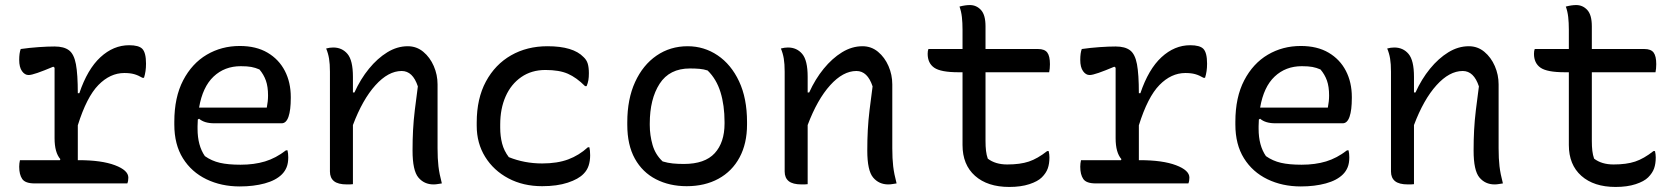

<svg xmlns="http://www.w3.org/2000/svg" viewBox="-20 -726 6640 760"><path d="M59 -92H217L219 -96Q196 -122 196 -179V-458L191 -462Q153 -446 128.5 -437.5Q104 -429 93 -429Q78 -429 67 -444.5Q56 -460 56 -489Q56 -516 62 -532Q97 -537 133 -539.5Q169 -542 196 -542Q233 -542 253 -527Q273 -512 280.5 -472Q288 -432 288 -357H294Q326 -452 377.5 -499.5Q429 -547 491 -547Q529 -547 543 -533Q558 -518 558 -474Q558 -458 556 -444.5Q554 -431 550 -418H544Q527 -428 511 -432.5Q495 -437 472 -437Q416 -437 369.5 -389.5Q323 -342 288 -230V-92H291Q382 -92 435 -72Q488 -52 488 -23Q488 -9 484 0H117Q80 0 68 -17.5Q56 -35 56 -66Q56 -79 59 -92Z M929 -544Q994 -544 1039 -517.5Q1084 -491 1107.5 -445.5Q1131 -400 1131 -342V-338Q1131 -290 1122 -264Q1113 -238 1095 -238H828Q789 -238 768 -256L763 -253Q762 -241 762 -227V-216Q762 -150 791 -108Q818 -89 850.5 -81.5Q883 -74 932 -74Q986 -74 1029 -87Q1072 -100 1112 -131H1118Q1121 -119 1121 -103Q1121 -80 1114.5 -64Q1108 -48 1096 -36Q1072 -12 1028 0Q984 12 929 12Q856 12 797 -16.5Q738 -45 704 -99.5Q670 -154 670 -233V-244Q670 -341 705 -408Q740 -475 798.5 -509.5Q857 -544 929 -544ZM933 -464Q869 -464 825.5 -423Q782 -382 768 -300H1036Q1041 -325 1041 -348Q1041 -383 1032.5 -407Q1024 -431 1007 -451Q991 -458 975 -461Q959 -464 933 -464Z M1377 3Q1370 4 1364.5 4Q1359 4 1353 4Q1318 4 1302 -9Q1286 -22 1286 -47V-442Q1286 -473 1282.5 -494Q1279 -515 1271 -534Q1278 -536 1285 -537Q1292 -538 1299 -538Q1334 -538 1355.5 -512.5Q1377 -487 1377 -422V-360H1383Q1407 -413 1440.5 -454Q1474 -495 1513 -519Q1552 -543 1594 -543Q1629 -543 1655.5 -521Q1682 -499 1697 -464.5Q1712 -430 1712 -392V-139Q1712 -98 1715.5 -68Q1719 -38 1729 0Q1721 1 1713 2.5Q1705 4 1696 4Q1659 4 1636 -23.5Q1613 -51 1613 -130Q1613 -173 1615 -211Q1617 -249 1622 -290.5Q1627 -332 1634 -384Q1614 -445 1570 -445Q1517 -445 1466 -388.5Q1415 -332 1377 -231Z M2147 -543Q2249 -543 2290 -500Q2302 -489 2306.5 -474Q2311 -459 2311 -436Q2311 -420 2309 -408.5Q2307 -397 2302 -385H2296Q2262 -419 2228 -434Q2194 -449 2139 -449Q2084 -449 2043.5 -421Q2003 -393 1981.5 -344.5Q1960 -296 1960 -233V-220Q1960 -187 1967.5 -158Q1975 -129 1994 -104Q2056 -79 2126 -79Q2186 -79 2229 -95Q2272 -111 2307 -143H2313Q2316 -131 2316 -111Q2316 -89 2310 -70.5Q2304 -52 2290 -38Q2270 -17 2227.5 -3Q2185 11 2126 11Q2051 11 1992.5 -20Q1934 -51 1900.5 -105Q1867 -159 1867 -228V-241Q1867 -336 1903.5 -403.5Q1940 -471 2003 -507Q2066 -543 2147 -543Z M2702 -543Q2767 -543 2820.5 -507Q2874 -471 2905.5 -404Q2937 -337 2937 -243V-233Q2937 -158 2907.5 -103Q2878 -48 2824 -18.5Q2770 11 2698 11Q2630 11 2576.5 -16.5Q2523 -44 2493 -98Q2463 -152 2463 -232V-242Q2463 -334 2494 -401.5Q2525 -469 2579 -506Q2633 -543 2702 -543ZM2711 -455Q2630 -455 2591 -394.5Q2552 -334 2552 -237V-231Q2552 -191 2563 -152.5Q2574 -114 2603 -87Q2623 -81 2643 -79Q2663 -77 2687 -77Q2770 -77 2809 -119.5Q2848 -162 2848 -237V-243Q2848 -309 2832 -361Q2816 -413 2781 -447Q2766 -452 2749 -453.5Q2732 -455 2711 -455Z M3177 3Q3170 4 3164.5 4Q3159 4 3153 4Q3118 4 3102 -9Q3086 -22 3086 -47V-442Q3086 -473 3082.5 -494Q3079 -515 3071 -534Q3078 -536 3085 -537Q3092 -538 3099 -538Q3134 -538 3155.5 -512.5Q3177 -487 3177 -422V-360H3183Q3207 -413 3240.5 -454Q3274 -495 3313 -519Q3352 -543 3394 -543Q3429 -543 3455.5 -521Q3482 -499 3497 -464.5Q3512 -430 3512 -392V-139Q3512 -98 3515.5 -68Q3519 -38 3529 0Q3521 1 3513 2.5Q3505 4 3496 4Q3459 4 3436 -23.5Q3413 -51 3413 -130Q3413 -173 3415 -211Q3417 -249 3422 -290.5Q3427 -332 3434 -384Q3414 -445 3370 -445Q3317 -445 3266 -388.5Q3215 -332 3177 -231Z M3655 -532H3790V-609Q3790 -636 3787.5 -658.5Q3785 -681 3778 -700Q3801 -706 3819 -706Q3845 -706 3863 -686.5Q3881 -667 3881 -622V-532H4089Q4115 -532 4125.5 -518Q4136 -504 4136 -472Q4136 -454 4133 -440H3881V-168Q3881 -146 3883 -129Q3885 -112 3890 -98Q3920 -75 3967 -75Q4018 -75 4052.5 -86.5Q4087 -98 4125 -128H4131Q4134 -115 4134 -103Q4134 -78 4127.5 -59.5Q4121 -41 4104 -24Q4088 -8 4054.5 3Q4021 14 3975 14Q3889 14 3839.5 -30Q3790 -74 3790 -152V-440H3774Q3704 -440 3678 -458Q3652 -476 3652 -513Q3652 -525 3655 -532Z M4259 -92H4417L4419 -96Q4396 -122 4396 -179V-458L4391 -462Q4353 -446 4328.5 -437.5Q4304 -429 4293 -429Q4278 -429 4267 -444.5Q4256 -460 4256 -489Q4256 -516 4262 -532Q4297 -537 4333 -539.5Q4369 -542 4396 -542Q4433 -542 4453 -527Q4473 -512 4480.5 -472Q4488 -432 4488 -357H4494Q4526 -452 4577.5 -499.5Q4629 -547 4691 -547Q4729 -547 4743 -533Q4758 -518 4758 -474Q4758 -458 4756 -444.5Q4754 -431 4750 -418H4744Q4727 -428 4711 -432.5Q4695 -437 4672 -437Q4616 -437 4569.5 -389.5Q4523 -342 4488 -230V-92H4491Q4582 -92 4635 -72Q4688 -52 4688 -23Q4688 -9 4684 0H4317Q4280 0 4268 -17.5Q4256 -35 4256 -66Q4256 -79 4259 -92Z M5129 -544Q5194 -544 5239 -517.5Q5284 -491 5307.5 -445.5Q5331 -400 5331 -342V-338Q5331 -290 5322 -264Q5313 -238 5295 -238H5028Q4989 -238 4968 -256L4963 -253Q4962 -241 4962 -227V-216Q4962 -150 4991 -108Q5018 -89 5050.5 -81.5Q5083 -74 5132 -74Q5186 -74 5229 -87Q5272 -100 5312 -131H5318Q5321 -119 5321 -103Q5321 -80 5314.5 -64Q5308 -48 5296 -36Q5272 -12 5228 0Q5184 12 5129 12Q5056 12 4997 -16.5Q4938 -45 4904 -99.5Q4870 -154 4870 -233V-244Q4870 -341 4905 -408Q4940 -475 4998.5 -509.5Q5057 -544 5129 -544ZM5133 -464Q5069 -464 5025.5 -423Q4982 -382 4968 -300H5236Q5241 -325 5241 -348Q5241 -383 5232.5 -407Q5224 -431 5207 -451Q5191 -458 5175 -461Q5159 -464 5133 -464Z M5577 3Q5570 4 5564.5 4Q5559 4 5553 4Q5518 4 5502 -9Q5486 -22 5486 -47V-442Q5486 -473 5482.5 -494Q5479 -515 5471 -534Q5478 -536 5485 -537Q5492 -538 5499 -538Q5534 -538 5555.5 -512.5Q5577 -487 5577 -422V-360H5583Q5607 -413 5640.5 -454Q5674 -495 5713 -519Q5752 -543 5794 -543Q5829 -543 5855.5 -521Q5882 -499 5897 -464.5Q5912 -430 5912 -392V-139Q5912 -98 5915.5 -68Q5919 -38 5929 0Q5921 1 5913 2.5Q5905 4 5896 4Q5859 4 5836 -23.5Q5813 -51 5813 -130Q5813 -173 5815 -211Q5817 -249 5822 -290.5Q5827 -332 5834 -384Q5814 -445 5770 -445Q5717 -445 5666 -388.5Q5615 -332 5577 -231Z M6055 -532H6190V-609Q6190 -636 6187.5 -658.5Q6185 -681 6178 -700Q6201 -706 6219 -706Q6245 -706 6263 -686.5Q6281 -667 6281 -622V-532H6489Q6515 -532 6525.5 -518Q6536 -504 6536 -472Q6536 -454 6533 -440H6281V-168Q6281 -146 6283 -129Q6285 -112 6290 -98Q6320 -75 6367 -75Q6418 -75 6452.5 -86.5Q6487 -98 6525 -128H6531Q6534 -115 6534 -103Q6534 -78 6527.5 -59.5Q6521 -41 6504 -24Q6488 -8 6454.5 3Q6421 14 6375 14Q6289 14 6239.5 -30Q6190 -74 6190 -152V-440H6174Q6104 -440 6078 -458Q6052 -476 6052 -513Q6052 -525 6055 -532Z"/></svg>

Font: Recursive Mn Csl St
Style: Regular
Weight: 400
Monospace: yes
Version: Version 1.079;hotconv 1.0.112;makeotfexe 2.5.65598; ttfautoh